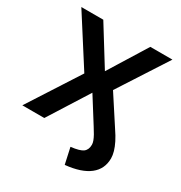

<svg xmlns="http://www.w3.org/2000/svg" viewBox="-203 -850 1114 1181"><g transform="rotate(30 354.0 -259.0)"><path d="M428 187 403 73Q466 66 488.5 49Q511 32 511 -4Q511 -16 505.5 -31Q500 -46 489.5 -65Q479 -84 464 -107L352 -285H355L175 0H19L269 -388L270 -331L31 -705H187L355 -434H353L521 -705H678L437 -332V-388L586 -159Q610 -124 625 -94Q640 -64 647.5 -38Q655 -12 655 10Q655 86 597.5 131Q540 176 428 187Z"/></g></svg>

Font: Nunito Sans 7pt
Style: Bold
Weight: 700
Designer: Vernon Adams
Foundry: Vernon Adams
Version: Version 3.101;gftools[0.9.27]